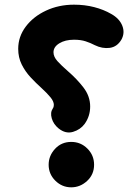

<svg xmlns="http://www.w3.org/2000/svg" viewBox="-20 -741 580 813"><path d="M450.7 -682.1Q485.8 -662.6 497.8 -632.1Q509.8 -601.6 494.1 -573.2Q476.1 -542.5 444.6 -538.3Q413.1 -534.2 381.3 -549.8Q363.8 -559.1 343 -565.9Q322.3 -572.8 293.5 -572.8Q255.9 -572.8 231.2 -557.6Q206.5 -542.5 206.5 -519.5Q206.5 -500.5 223.4 -481.9Q240.2 -463.4 267.6 -439.5Q305.2 -407.2 333.5 -370.4Q361.8 -333.5 361.8 -290Q361.8 -249 338.4 -216.3Q320.3 -191.9 289.1 -182.6Q257.8 -173.3 228 -197.3Q206.5 -214.8 199.2 -239.7Q191.9 -264.6 203.6 -281.7Q208 -288.1 208 -296.9Q208 -311.5 193.8 -328.9Q179.7 -346.2 156.2 -367.7Q132.3 -389.2 109.6 -413.6Q86.9 -438 72 -467.8Q57.1 -497.6 57.1 -534.2Q57.1 -585.9 89.1 -628.4Q121.1 -670.9 174.8 -696Q228.5 -721.2 293.5 -721.2Q338.9 -721.2 378.7 -710.9Q418.5 -700.7 450.7 -682.1ZM186 -43.5Q186 -81.5 213.1 -110.8Q240.2 -140.1 281.7 -140.1Q321.8 -140.1 350.1 -111.8Q378.4 -83.5 378.4 -43.5Q378.4 -2.4 349.1 24.9Q319.8 52.2 281.7 52.2Q242.7 52.2 214.4 24.2Q186 -3.9 186 -43.5Z"/></svg>

Font: Mikhak ExtraBold
Style: Regular
Weight: 800
Designer: Amin Abedi
Version: Version 3.3